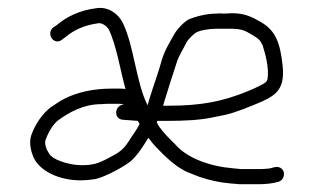

<svg xmlns="http://www.w3.org/2000/svg" viewBox="-20 -514 797 494"><path d="M399.7 -242C400.6 -246 401.8 -250.3 403.4 -255C413.4 -288.3 422.7 -315.7 433.3 -349C440 -372.5 451.4 -386.3 460.3 -406C463.5 -411.8 477.4 -425.7 482.5 -429C492.8 -436.4 520.1 -440 535.1 -440H574.1C600.8 -440 610.4 -435.6 629.2 -424C644.5 -415 649.6 -410.9 655.8 -397C662 -377.2 673 -339.6 668.3 -311C668.1 -307.7 665.9 -304.3 661.8 -301C655.5 -296.3 640.5 -289 616.6 -279C553.4 -253.2 498.5 -242 413.7 -242ZM299.8 -245C274.8 -245 271.1 -209 294.8 -206L307.7 -205C316.4 -204.3 325.3 -203.7 334.6 -203C335.8 -200.3 337.4 -197.7 339.2 -195C330.9 -178.2 321.2 -166.9 310.9 -150C295.7 -127.3 287.4 -122.2 258.6 -107C232.6 -93.3 219 -89 189.7 -89C162.5 -89 126 -99.4 110.9 -113C104.5 -119.8 90.9 -142.9 98.2 -156C103.9 -173 117.7 -196.9 131.8 -206C158.4 -225.2 195.3 -246 239.9 -246C248.6 -246.7 256.9 -247 264.9 -247H286.9C290.5 -247 294.8 -246 299.8 -245ZM139.6 -412 149 -419C171.1 -437.2 196.4 -449 231.8 -454C242.3 -456.6 255.5 -446.1 260 -438C280.2 -395.9 289.2 -333.7 302.9 -285C298.3 -285.7 293.7 -286 289 -286H267C220 -286 179.9 -276.7 147.7 -261C132.6 -253.7 123.4 -245.8 110.5 -238C89.8 -222.2 70.5 -194.7 60.8 -167C53.7 -147.3 59.9 -124.5 65.8 -110C82.2 -73.2 132.9 -50 187.1 -50C198.8 -50 211 -51 223.8 -53C249.6 -57.9 301.5 -86.3 317.8 -100.5C333.2 -114.1 350.4 -140.5 361.3 -159H362.3C367.9 -151 373.9 -143.7 380.2 -137C401.8 -114.2 434.7 -81 467.6 -69C480.4 -64 480.4 -64 493.1 -59C517.7 -50.6 543.6 -44.5 573.2 -42C585.1 -41 585.1 -41 597.1 -40H645.1C664 -40 681.3 -42 695.4 -46C712.6 -50.2 716 -74.2 701.8 -82C689.9 -88.6 680.5 -80 667.2 -80C661.2 -79.3 654.5 -79 647.1 -79H600.1C593.5 -79.7 586.5 -80.3 579.2 -81C519.8 -86 460.9 -107.1 430.5 -143C416.2 -156.6 401 -172.2 388.9 -189L383.4 -199C384.2 -200.3 384.6 -201.7 384.6 -203H411.6C454.1 -203 496.9 -204.8 532.2 -213C571.6 -219.9 588.1 -225.9 630.7 -243C684.7 -265.4 714.5 -277.2 707.1 -346C700.8 -401.8 690.5 -435.1 650 -458C626.9 -471.2 609 -480 576.2 -480L556.1 -479C548.8 -479.7 542.1 -479.7 536.1 -479C511.8 -479 482.4 -471.4 465.3 -464C452.5 -457.1 432.8 -436.2 426.1 -422C414.2 -400.4 403.9 -384.8 395.8 -358C389.3 -333.7 381.8 -313.5 374.2 -290L365.8 -264C363.5 -256.7 361.4 -249.7 359.7 -243C329.6 -303 325 -397.2 295 -457C284.2 -478 258.8 -497.6 228.8 -493C185.5 -487.6 152.9 -472.2 125.5 -449L116.2 -443C97.9 -425.6 119.5 -396 139.6 -412Z"/></svg>

Font: Just Breathe
Style: Obl1
Weight: 400
Foundry: Cannot Into Space Fonts
Version: Version 0.72